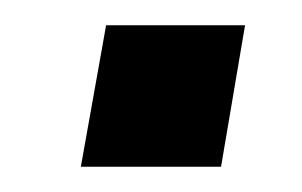

<svg xmlns="http://www.w3.org/2000/svg" viewBox="-20 -132 239 152"><path d="M64 -112H174L155 0H44Z"/></svg>

Font: Overused Grotesk Medium
Style: Italic
Weight: 500
Italic angle: -10°
Version: Version 0.003